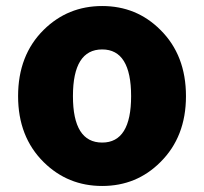

<svg xmlns="http://www.w3.org/2000/svg" viewBox="-20 -603 677 637"><path d="M125 -65Q40 -149 40 -284Q40 -420 125 -504Q205 -583 319 -583Q433 -583 512 -504Q597 -420 597 -284Q597 -149 512 -65Q433 14 319 14Q205 14 125 -65ZM415 -284Q415 -439 319 -439Q222 -439 222 -284Q222 -130 319 -130Q415 -130 415 -284Z"/></svg>

Font: KaiGen Gothic KR Heavy
Style: Heavy
Weight: 900
Designer: Ryoko NISHIZUKA  (kana & ideographs); Paul D. Hunt (Latin, Greek & Cyrillic); Wenlong ZHANG  (bopomofo); Sandoll Communi
Foundry: Adobe Systems Incorporated
Version: Version 1.002 March 28, 2018